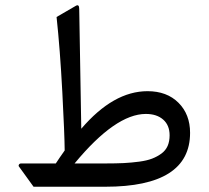

<svg xmlns="http://www.w3.org/2000/svg" viewBox="-20 -709 792 729"><path d="M701.7 -204.6Q701.7 0 379.9 0H107.4L52.7 -75.7Q49.3 -79.1 51.8 -83.7Q54.2 -88.4 60.5 -88.4H191.9Q204.1 -107.4 225.6 -137.7Q225.1 -197.8 216.6 -359.9Q208 -522 194.8 -644.5L268.1 -687Q280.8 -694.3 280.8 -674.8L288.6 -220.2Q410.6 -362.8 540 -362.8Q613.8 -362.8 657.7 -318.8Q701.7 -274.9 701.7 -204.6ZM624 -195.3Q624 -233.4 599.6 -254.9Q575.2 -276.4 533.7 -276.4Q418.5 -276.4 263.2 -88.4H380.9Q420.4 -88.4 449.7 -89.8Q479 -91.3 508.3 -95.2Q537.6 -99.1 557.4 -106.7Q577.1 -114.3 593 -126Q608.9 -137.7 616.5 -155Q624 -172.4 624 -195.3Z"/></svg>

Font: Sahel FD-WOL
Style: FD-WOL
Weight: 400
Foundry: Saber Rastikerdar (saber.rastikerdar@gmail.com)
Version: Version 2.0.2